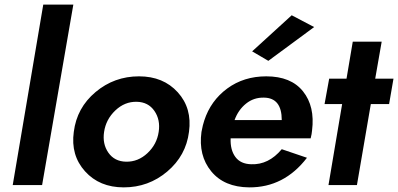

<svg xmlns="http://www.w3.org/2000/svg" viewBox="-20 -800 1721 830"><path d="M167 -780H297L162 0H35Z M299 -230Q312 -334 393 -402Q474 -470 581 -470Q686 -470 748.5 -401Q811 -332 797 -230Q784 -127 703 -58.5Q622 10 515 10Q410 10 347.5 -59.5Q285 -129 299 -230ZM430 -230Q422 -178 448.5 -140Q475 -102 525 -101Q577 -100 617.5 -138Q658 -176 666 -230Q674 -282 647.5 -320.5Q621 -359 571 -360Q519 -361 478.5 -322.5Q438 -284 430 -230Z M1338 -683 1140 -537 1070 -578 1241 -734ZM1307 -118Q1208 11 1057 10Q949 9 893 -59.5Q837 -128 851 -230Q857 -262 863 -279Q891 -365 962.5 -417.5Q1034 -470 1131 -470Q1238 -470 1290 -405Q1342 -340 1329 -236Q1328 -222 1323 -202H977Q975 -152 997.5 -121.5Q1020 -91 1066 -90Q1141 -87 1198 -155ZM1121 -378Q1077 -379 1043.5 -352Q1010 -325 994 -281H1198Q1198 -377 1121 -378Z M1403 -460H1478L1505 -620H1630L1602 -460H1681L1662 -350H1583L1523 0H1400L1459 -350H1383Z"/></svg>

Font: Jost* 600 Semi
Style: Italic
Weight: 600
Italic angle: -10°
Version: Version 3.500